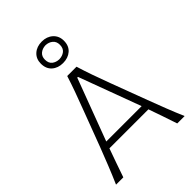

<svg xmlns="http://www.w3.org/2000/svg" viewBox="-284 -1137 1263 1263"><g transform="rotate(-45 347.5 -505.5)"><path d="M28.3 0H96.2Q112.8 -48.3 130.6 -99.1Q148.4 -149.9 166.5 -199.7H529.3Q546.9 -150.9 564.2 -99.6Q581.5 -48.3 597.7 0H666.5Q641.1 -58.6 616.2 -122.8Q591.3 -187 568.4 -247.6L474.1 -499Q448.7 -567.4 429.4 -621.8Q410.2 -676.3 393.1 -732.4H306.6Q289.1 -677.2 269.3 -622.3Q249.5 -567.4 223.6 -499.5L128.9 -248.5Q106.4 -189.5 80.3 -124.3Q54.2 -59.1 28.3 0ZM512.7 -246.1H183.6L345.7 -678.2H352.5ZM347.7 -846.7Q318.4 -847.7 298.6 -863.5Q278.8 -879.4 278.8 -912.1Q278.8 -942.4 298.8 -959Q318.8 -975.6 348.6 -976.6Q377.9 -975.6 397.9 -959Q418 -942.4 418 -912.1Q418 -879.4 397.9 -863.5Q377.9 -847.7 347.7 -846.7ZM347.7 -811.5Q395 -811.5 425.3 -837.9Q455.6 -864.3 455.6 -912.1Q455.6 -956.5 425.3 -983.9Q395 -1011.2 348.6 -1011.2Q301.3 -1011.2 271.2 -984.1Q241.2 -957 241.2 -912.1Q241.2 -864.7 271.2 -838.1Q301.3 -811.5 347.7 -811.5Z"/></g></svg>

Font: Pinar FD VF
Style: Regular
Weight: 300
Designer: Amin Abedi
Version: Version 2.000